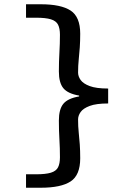

<svg xmlns="http://www.w3.org/2000/svg" viewBox="-20 -728 640 900"><path d="M102 152V89H148Q194 89 218.5 81.5Q243 74 252 56.5Q261 39 261 9Q261 -34 258.5 -74.5Q256 -115 256 -163Q256 -216 277 -241.5Q298 -267 351 -276V-280Q298 -289 277 -314.5Q256 -340 256 -393Q256 -439 258.5 -481.5Q261 -524 261 -565Q261 -595 252 -612.5Q243 -630 218.5 -637.5Q194 -645 148 -645H102V-708H171Q266 -708 311 -678.5Q356 -649 356 -570Q356 -535 354 -506Q352 -477 349 -448.5Q346 -420 346 -388Q346 -370 358 -353Q370 -336 400.5 -324.5Q431 -313 487 -313V-243Q431 -243 400.5 -231.5Q370 -220 358 -203Q346 -186 346 -168Q346 -135 349 -107Q352 -79 354 -50.5Q356 -22 356 14Q356 93 311 122.5Q266 152 171 152Z"/></svg>

Font: Source Code Pro ExtraLight SemiBold
Style: Regular
Weight: 600
Monospace: yes
Version: Version 1.018;hotconv 1.0.116;makeotfexe 2.5.65601